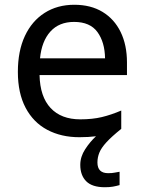

<svg xmlns="http://www.w3.org/2000/svg" viewBox="-20 -566 604 806"><path d="M389 116Q389 161 434 161Q451 161 462.5 158.5Q474 156 482 155V211Q468 215 454 217.5Q440 220 420 220Q367 220 342 195Q317 170 317 126Q317 92 337.5 60.5Q358 29 383 6Q352 10 313 10Q237 10 178.5 -21Q120 -52 87.5 -113.5Q55 -175 55 -264Q55 -352 84.5 -415Q114 -478 167.5 -512Q221 -546 292 -546Q361 -546 410.5 -516Q460 -486 486.5 -431.5Q513 -377 513 -304V-251H146Q148 -160 192.5 -112.5Q237 -65 317 -65Q368 -65 407.5 -74.5Q447 -84 489 -102V-25Q449 7 427 31Q405 55 397 75Q389 95 389 116ZM291 -474Q228 -474 191.5 -433.5Q155 -393 148 -321H421Q420 -389 389 -431.5Q358 -474 291 -474Z"/></svg>

Font: Noto Sans Imperial Aramaic
Style: Regular
Weight: 400
Designer: Monotype Design Team
Foundry: Monotype Imaging Inc.
Version: Version 2.001; ttfautohint (v1.8.4.7-5d5b)